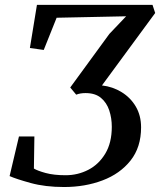

<svg xmlns="http://www.w3.org/2000/svg" viewBox="-20 -763 658 790"><path d="M560.5 -239Q560.5 -157 517.2 -102.5Q474 -48 402 -20.8Q330 6.5 243.5 6.5Q166 6.5 106.2 -10Q46.5 -26.5 19.5 -38.5L58 -201.5H121.5L119.5 -69.5Q134 -60.5 167.8 -51.2Q201.5 -42 250 -42Q300 -42 343.2 -64.2Q386.5 -86.5 413.2 -131Q440 -175.5 440 -241.5Q440 -277 429.5 -308.8Q419 -340.5 395.5 -360.2Q372 -380 332 -380Q310 -380 293.5 -373.5L269 -403L430 -623.5L499 -696L213 -690L160 -557.5L103 -565.5L132 -743H607.5L618.5 -709.5L399.5 -411.5Q443.5 -406.5 480.2 -384Q517 -361.5 538.8 -324.5Q560.5 -287.5 560.5 -239Z"/></svg>

Font: Merriweather Text Regular
Style: Italic
Weight: 400
Italic angle: -7.8°
Designer: Eben Sorkin
Foundry: Eben Sorkin
Version: Version 2.100; ttfautohint (v1.7.19-72a1) -l 8 -r 50 -G 200 